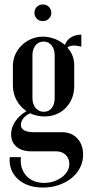

<svg xmlns="http://www.w3.org/2000/svg" viewBox="-20 -669 396 864"><path d="M173 175Q137 175 108.5 165Q80 155 60 136.5Q40 118 30.5 93Q21 68 24 38H74Q69 89 98 121.5Q127 154 179 154Q202 154 222.5 147Q243 140 258.5 128.5Q274 117 283 101.5Q292 86 292 69Q292 44 275.5 28Q259 12 233 12H121Q79 12 54.5 -8.5Q30 -29 30 -65Q30 -95 48.5 -122.5Q67 -150 99 -169Q70 -189 54 -219Q38 -249 38 -285V-372Q38 -399 48.5 -423Q59 -447 77.5 -465Q96 -483 120.5 -493.5Q145 -504 173 -504Q200 -504 226 -494Q252 -484 272 -467Q280 -489 299.5 -501Q319 -513 346 -513V-459Q328 -464 314 -464Q294 -464 283 -455Q314 -421 314 -376V-282Q314 -252 304 -227Q294 -202 276 -183.5Q258 -165 233.5 -155Q209 -145 180 -145Q146 -145 116 -159Q96 -151 85 -136.5Q74 -122 74 -107Q74 -74 135 -74H260Q302 -74 328 -46Q354 -18 354 27Q354 59 340 86Q326 113 302 132.5Q278 152 245 163.5Q212 175 173 175ZM126 -228Q126 -201 140 -183.5Q154 -166 177 -166Q200 -166 213 -183Q226 -200 226 -228V-420Q226 -448 212 -465Q198 -482 176 -482Q154 -482 140 -465Q126 -448 126 -420ZM135 -611Q135 -628 146 -638.5Q157 -649 173 -649Q189 -649 200 -638Q211 -627 211 -611Q211 -596 200 -585Q189 -574 173 -574Q156 -574 145.5 -585Q135 -596 135 -611Z"/></svg>

Font: Moniqa SemBd Heading
Style: Regular
Weight: 600
Designer: Rajesh Rajput
Foundry: Rajesh Rajput
Version: Version 1.000